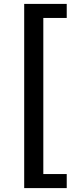

<svg xmlns="http://www.w3.org/2000/svg" viewBox="-20 -797 411 984"><path d="M104 -777H322V-705H202V95H322V167H104Z"/></svg>

Font: Nebula Sans Semibold
Style: Regular
Weight: 600
Designer: Paul D. Hunt for Adobe (as Source Sans)
Foundry: Nebula Entertainment & Broadcasting LLC
Version: Version 1.010